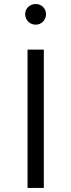

<svg xmlns="http://www.w3.org/2000/svg" viewBox="-20 -919 348 939"><path d="M194.3 -676.3H114.7V0H194.3ZM103 -849.6C103 -821.8 125.5 -798.3 154.3 -798.3C183.6 -798.3 205.1 -821.8 205.1 -849.6C205.1 -877.4 183.6 -899.4 154.3 -899.4C125.5 -899.4 103 -877.4 103 -849.6Z"/></svg>

Font: Estedad Regular
Style: Regular
Weight: 400
Designer: Amin Abedi
Version: Version 7.3